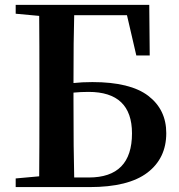

<svg xmlns="http://www.w3.org/2000/svg" viewBox="-20 -762 728 782"><path d="M282.2 -39.1H341.8Q517.6 -39.1 517.6 -218.8Q517.6 -387.7 340.8 -387.7Q308.6 -387.7 279.3 -384.8V-355.5Q279.3 -144.5 282.2 -39.1ZM497.1 -700.2H282.2Q279.3 -607.4 279.3 -423.8Q313.5 -427.7 356.4 -427.7Q510.7 -427.7 584 -371.6Q657.2 -315.4 657.2 -219.7Q657.2 -117.2 580.1 -58.6Q502.9 0 344.7 0H43.9V-35.2L139.6 -43.9Q140.6 -145.5 140.6 -355.5V-398.4Q140.6 -598.6 139.6 -697.3L43.9 -706.1V-742.2H587.9L589.8 -536.1H535.2Z"/></svg>

Font: GenYoMin TW TTF Bold
Style: Regular
Weight: 700
Version: Version 1.300